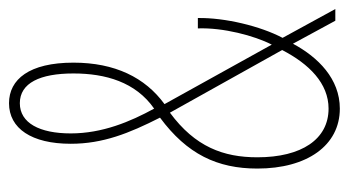

<svg xmlns="http://www.w3.org/2000/svg" viewBox="-194 -570 774 426"><g transform="rotate(-90 193.0 -357.0)"><path d="M177 -724C121 -724 87 -674 87 -587C87 -516 110 -458 145 -389C64 -329 32 -262 32 -173C32 -63 83 10 165 10C231 10 279 -38 309 -94L360 0H386L322 -117C348 -166 367 -245 366 -305H343C345 -249 327 -180 307 -141L175 -379C234 -422 267 -489 267 -581C267 -679 230 -724 177 -724ZM177 -700C222 -700 243 -655 243 -581C243 -510 224 -443 165 -402C136 -455 110 -517 110 -587C110 -656 133 -700 177 -700ZM156 -367 295 -118C264 -58 221 -15 165 -15C97 -15 57 -75 57 -173C57 -248 80 -311 156 -367Z"/></g></svg>

Font: Noto Sans Arabic ExtCond Thin
Style: Regular
Weight: 100
Width: 2
Designer: Monotype Design Team, Nadine Chahine, Nizar Qandah and Khaled Hosny
Foundry: Monotype Imaging Inc.
Version: Version 2.012